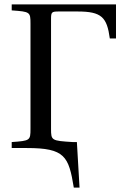

<svg xmlns="http://www.w3.org/2000/svg" viewBox="-20 -670 560 869"><path d="M33 0H102C274 0 291 38 314 179H340L328 -27H310C213 -33 211 -34 211 -87V-584C211 -615 214 -618 245 -618H331C440 -618 464 -592 477 -496H505V-650H33V-623C116 -617 118 -616 118 -563V-87C118 -34 116 -33 33 -27Z"/></svg>

Font: erewhon
Style: Regular
Weight: 400
Version: Version 1.0.0